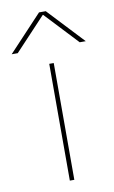

<svg xmlns="http://www.w3.org/2000/svg" viewBox="-110 -796 502 842"><g transform="rotate(-10 141.0 -375.0)"><path d="M306 -590H279L142 -736H140L3 -590H-24L126 -750H156ZM131 0V-520H151V0Z"/></g></svg>

Font: Mplus 1p Thin
Style: Regular
Weight: 250
Version: Version 1.061